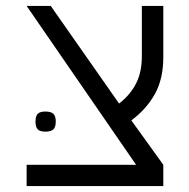

<svg xmlns="http://www.w3.org/2000/svg" viewBox="-20 -629 640 649"><path d="M70 -72H440L70 -609H151.5L382.5 -279Q420 -308 439.8 -346.5Q459.5 -385 459.5 -439V-609H532V-436Q532 -362.5 503.5 -311.2Q475 -260 424 -222L532 -72V0H70ZM100 -218Q100 -236.5 107.5 -244.2Q115 -252 133.5 -252Q152.5 -252 160.5 -244.2Q168.5 -236.5 168.5 -218Q168.5 -199.5 160.5 -191.8Q152.5 -184 133.5 -184Q115 -184 107.5 -191.8Q100 -199.5 100 -218Z"/></svg>

Font: JuliaMono Light
Style: Regular
Weight: 300
Monospace: yes
Designer: cormullion
Foundry: corm
Version: Version 0.054; ttfautohint (v1.8.4)